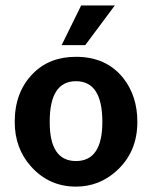

<svg xmlns="http://www.w3.org/2000/svg" viewBox="-20 -675 568 707"><path d="M259.8 -465.8Q371.6 -465.8 434.1 -387.2Q485.8 -321.3 485.8 -226.1Q485.8 -115.2 409.2 -45.9Q345.2 12.2 259.8 12.2Q160.6 12.2 94.2 -62Q34.2 -128.9 34.2 -226.1Q34.2 -335.9 101.1 -403.8Q161.6 -465.8 259.8 -465.8ZM259.8 -82Q356.9 -82 356.9 -226.1Q356.9 -376 259.8 -376Q162.6 -376 163.1 -226.1Q162.6 -82 259.8 -82ZM402.8 -654.8 293.9 -508.8H207L278.8 -654.8Z"/></svg>

Font: Tajawal
Style: Bold
Weight: 700
Designer: Boutros Fonts
Foundry: Created by Boutros International 2017
Version: Version 1.700